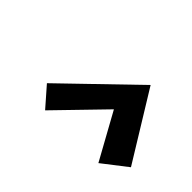

<svg xmlns="http://www.w3.org/2000/svg" viewBox="-58 -802 525 525"><g transform="rotate(45 205.0 -539.5)"><path d="M85 -469 289 -666 410 -469 339 -414 265 -548 134 -413Z"/></g></svg>

Font: Ysabeau Semibold
Style: Italic
Weight: 600
Italic angle: -12°
Designer: Christian Thalmann (Catharsis Fonts)
Version: Version 0.003